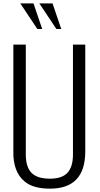

<svg xmlns="http://www.w3.org/2000/svg" viewBox="-20 -1104 593 1137"><path d="M230 -932.1H201.2L100.1 -1084H178.2ZM342.8 -932.1H314L212.9 -1084H291ZM59.1 -207V-839.8H132.8V-189Q132.8 -115.7 166.3 -80.8Q199.7 -45.9 275.9 -45.9Q347.7 -45.9 379.9 -81.3Q412.1 -116.7 412.1 -189V-839.8H484.9V-207Q484.9 13.2 275.9 13.2Q175.8 13.2 125 -29.8Q56.6 -87.9 59.1 -207Z"/></svg>

Font: VL Oswald
Style: Light
Weight: 300
Designer: vernon adams
Foundry: vernon adams
Version: Version ; ttfautohint (v0.92.18-e454-dirty) -l 8 -r 50 -G 20